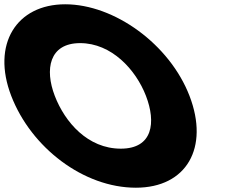

<svg xmlns="http://www.w3.org/2000/svg" viewBox="-147 -860 1127 895"><path d="M-94.6 -413C-1.8 -172 242.3 15 486.3 15C723.3 15 829.2 -172 736.4 -413C643.5 -654 385.9 -840 156.9 -840C-70.1 -840 -187.5 -654 -94.6 -413ZM108.4 -413C61 -536 81.6 -659 226.6 -659C372.6 -659 486 -536 533.4 -413C580.8 -290 566.2 -167 416.2 -167C262.2 -167 155.8 -290 108.4 -413Z"/></svg>

Font: Hussar
Style: BdOpOblFour
Weight: 700
Foundry: Cannot Into Space Fonts
Version: Version 2.00